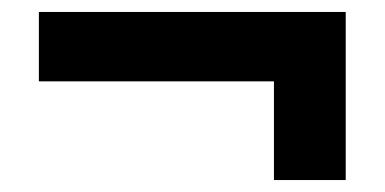

<svg xmlns="http://www.w3.org/2000/svg" viewBox="-20 -437 643 321"><path d="M558 -136H438V-301H45V-417H558Z"/></svg>

Font: Hind Guntur
Style: Bold
Weight: 700
Designer: Manushi Parikh, Hitesh Malaviya
Foundry: Indian Type Foundry
Version: Version 1.002;PS 1.0;hotconv 1.0.86;makeotf.lib2.5.63406; tt